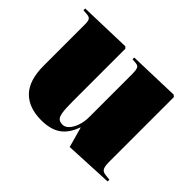

<svg xmlns="http://www.w3.org/2000/svg" viewBox="-119 -727 936 936"><g transform="rotate(45 349.5 -258.5)"><path d="M243 14Q157 14 110.5 -34Q64 -82 64 -182V-465Q64 -491 58 -499.5Q52 -508 34 -509L10 -511V-523L278 -531L287 -523V-160Q287 -110 291 -85Q295 -60 305 -52Q315 -44 332 -44Q350 -44 365 -60.5Q380 -77 389 -104Q398 -131 398 -161V-463Q398 -483 393.5 -495.5Q389 -508 372 -509L348 -511V-523L612 -531L621 -523V-76Q621 -48 627.5 -34.5Q634 -21 657 -19L684 -16L683 -4L434 8L405 -96H403Q383 -39 345 -12.5Q307 14 243 14Z"/></g></svg>

Font: Literata 72pt Black
Style: Regular
Weight: 900
Designer: Latin by Veronika Burian and Jose Scaglione. Greek by Irene Vlachou. Cyrillic by Vera Evstafieva.
Foundry: TypeTogether
Version: Version 3.002